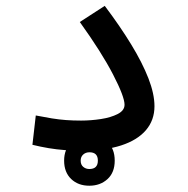

<svg xmlns="http://www.w3.org/2000/svg" viewBox="-20 -499 626 639"><path d="M252.4 2.4Q222.7 2.4 195.6 0.5Q168.5 -1.5 142.1 -5.9Q115.7 -10.3 87.9 -17.1L99.1 -114.7Q128.4 -108.9 152.6 -105Q176.8 -101.1 200 -99.4Q223.1 -97.7 250 -97.7Q282.2 -97.7 315.7 -102.8Q349.1 -107.9 371.8 -119.6Q394.5 -131.3 394.5 -150.4Q394.5 -177.2 356.2 -251.2Q317.9 -325.2 245.6 -425.8L328.6 -479.5Q379.4 -412.1 416.5 -351.3Q453.6 -290.5 473.9 -238.5Q494.1 -186.5 494.1 -145.5Q494.1 -99.1 465.8 -65.9Q437.5 -32.7 383.5 -15.1Q329.6 2.4 252.4 2.4ZM277.3 119.1Q240.2 119.1 216.8 96.7Q193.4 74.2 193.4 35.6Q193.4 -2.4 217.5 -25.1Q241.7 -47.9 277.3 -47.9Q313.5 -47.9 337.6 -26.1Q361.8 -4.4 361.8 35.6Q361.8 75.2 337.6 97.2Q313.5 119.1 277.3 119.1ZM277.3 63.5Q305.7 63.5 305.7 35.6Q305.7 7.8 277.8 7.8Q265.1 7.8 256.8 15.4Q248.5 22.9 248.5 35.6Q248.5 49.3 257.1 56.4Q265.6 63.5 277.3 63.5Z"/></svg>

Font: Cascadia Code
Style: Regular
Weight: 400
Monospace: yes
Designer: Aaron Bell
Foundry: Saja Typeworks
Version: Version 2106.017